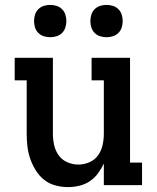

<svg xmlns="http://www.w3.org/2000/svg" viewBox="-20 -756 640 784"><path d="M257 8Q231 8 205.5 1Q180 -6 160 -22Q140 -38 126 -60.5Q112 -83 103.5 -107.5Q95 -132 92 -158Q89 -184 89 -210V-428H40V-520H196V-210Q196 -187 201 -164Q206 -141 219.5 -122Q233 -103 255 -93.5Q277 -84 300 -84Q323 -84 345 -93.5Q367 -103 380.5 -122Q394 -141 399 -164Q404 -187 404 -210V-428H354V-520H511V-92H560V0H404V-88Q394 -67 380 -48Q366 -29 346.5 -16Q327 -3 304 2.5Q281 8 257 8ZM415 -604Q402 -604 389 -608Q376 -612 366.5 -621.5Q357 -631 353 -644Q349 -657 349 -670Q349 -683 353 -696Q357 -709 366.5 -718.5Q376 -728 389 -732Q402 -736 415 -736Q428 -736 441 -732Q454 -728 463.5 -718.5Q473 -709 477 -696Q481 -683 481 -670Q481 -657 477 -644Q473 -631 463.5 -621.5Q454 -612 441 -608Q428 -604 415 -604ZM185 -604Q172 -604 159 -608Q146 -612 136.5 -621.5Q127 -631 123 -644Q119 -657 119 -670Q119 -683 123 -696Q127 -709 136.5 -718.5Q146 -728 159 -732Q172 -736 185 -736Q198 -736 211 -732Q224 -728 233.5 -718.5Q243 -709 247 -696Q251 -683 251 -670Q251 -657 247 -644Q243 -631 233.5 -621.5Q224 -612 211 -608Q198 -604 185 -604Z"/></svg>

Font: Iosevka Etoile Semibold
Style: Regular
Weight: 600
Designer: Belleve Invis
Foundry: Belleve Invis
Version: Version 22.1.2; ttfautohint (v1.8.4)